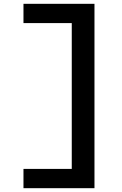

<svg xmlns="http://www.w3.org/2000/svg" viewBox="-20 -843 640 1006"><path d="M103 143V42H356V-722H103V-823H475V143Z"/></svg>

Font: Iosevka Curly Extended
Style: Bold
Weight: 700
Width: 7
Monospace: yes
Designer: Belleve Invis
Foundry: Belleve Invis
Version: Version 11.1.0; ttfautohint (v1.8.3)